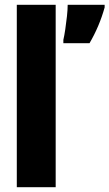

<svg xmlns="http://www.w3.org/2000/svg" viewBox="-20 -780 456 800"><path d="M212 0H50V-760H212ZM416 -749Q394 -670 353 -600H244V-614Q248 -631 252 -658Q256 -685 259 -712.5Q262 -740 262 -760H416Z"/></svg>

Font: Noto Sans Gurmukhi UI ExtraCondensed Black
Style: Regular
Weight: 900
Width: 2
Designer: Jelle Bosma - Monotype Design Team
Foundry: Monotype Imaging Inc.
Version: Version 2.004; ttfautohint (v1.8.4.7-5d5b)